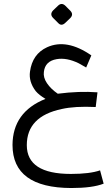

<svg xmlns="http://www.w3.org/2000/svg" viewBox="-20 -694 542 967"><path d="M484 164 502 231Q446 253 339 253Q43 252 43 36Q44 -130 209 -196Q177 -215 160 -235Q124 -282 131 -333Q143 -422 217 -456Q316 -501 440 -415L414 -354Q389 -369 377 -375Q316 -405 265 -396Q207 -386 201 -332Q197 -304 216.5 -275Q236 -246 271 -222Q380 -236 471 -229L462 -155Q357 -160 291 -145Q115 -108 115 37Q115 182 337 182Q432 182 484 164ZM309.8 -664.4 333.3 -640.8Q352.6 -621.6 333.3 -602.3L308.7 -578.8Q289.4 -560.6 273.4 -577.7L248.8 -602.3Q228.5 -621.6 247.7 -641.9L271.3 -664.4Q290.5 -683.6 309.8 -664.4Z"/></svg>

Font: Vazir Code
Style: Code
Weight: 400
Foundry: DejaVu fonts team - Redesigned by Saber Rastikerdar
Version: Version 1.1.2